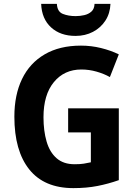

<svg xmlns="http://www.w3.org/2000/svg" viewBox="-20 -959 705 989"><path d="M331 -401H592V-31Q538 -12 482 -1Q426 10 358 10Q208 10 131 -86Q54 -182 54 -358Q54 -470 93.5 -552Q133 -634 210 -679Q287 -724 397 -724Q450 -724 500.5 -711.5Q551 -699 592 -679L546 -562Q516 -579 477.5 -590Q439 -601 399 -601Q311 -601 257.5 -536Q204 -471 204 -355Q204 -285 220 -230Q236 -175 271.5 -144Q307 -113 364 -113Q393 -113 411.5 -116Q430 -119 448 -123V-277H331ZM549 -939Q547 -890 523 -853Q499 -816 459 -795Q419 -774 369 -774Q291 -774 243 -818Q195 -862 192 -939H273Q275 -899 303.5 -887.5Q332 -876 370 -876Q392 -876 414 -881Q436 -886 451 -899.5Q466 -913 467 -939Z"/></svg>

Font: Noto Sans Sinhala SemiCondensed
Style: Bold
Weight: 700
Width: 4
Designer: Jelle Bosma - Monotype Design Team
Foundry: Monotype Imaging Inc.
Version: Version 2.006; ttfautohint (v1.8.4.7-5d5b)